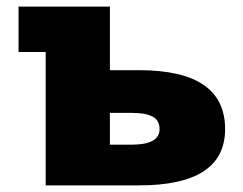

<svg xmlns="http://www.w3.org/2000/svg" viewBox="-20 -560 733 580"><path d="M118 0V-403H36V-540H312V-348H400Q660 -348 660 -170Q660 0 400 0ZM312 -123H378Q462 -123 462 -170Q462 -196 441.5 -207.5Q421 -219 378 -219H312Z"/></svg>

Font: Geist Black
Style: Regular
Weight: 400
Designer: Basement.studio, Andrés Briganti, Mateo Zaragoza
Foundry: Basement.studio, Vercel, Andrés Briganti, Guido Ferreyra, Mateo Zaragoza
Version: Version 1.401